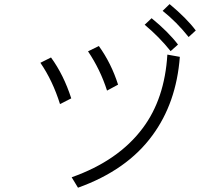

<svg xmlns="http://www.w3.org/2000/svg" viewBox="-20 -877 1040 917"><path d="M756.8 -825.2 790 -857.4Q872.1 -789.1 915 -731.4L880.9 -700.2Q824.2 -771.5 756.8 -825.2ZM670.9 -758.8 704.1 -790Q784.2 -724.6 830.1 -664.1L794.9 -632.8Q740.2 -701.2 670.9 -758.8ZM172.9 -577.1 223.6 -602.5Q284.2 -519.5 320.3 -407.2L266.6 -379.9Q231.4 -492.2 172.9 -577.1ZM400.4 -631.8 452.1 -657.2Q511.7 -574.2 543.9 -472.7L491.2 -444.3Q459 -544.9 400.4 -631.8ZM322.3 -30.3Q545.9 -109.4 662.1 -265.6Q766.6 -405.3 779.3 -616.2L838.9 -605.5Q822.3 -385.7 708 -230.5Q586.9 -64.5 352.5 19.5Z"/></svg>

Font: Gothic A1 Light
Style: Regular
Weight: 300
Version: Version 2.50